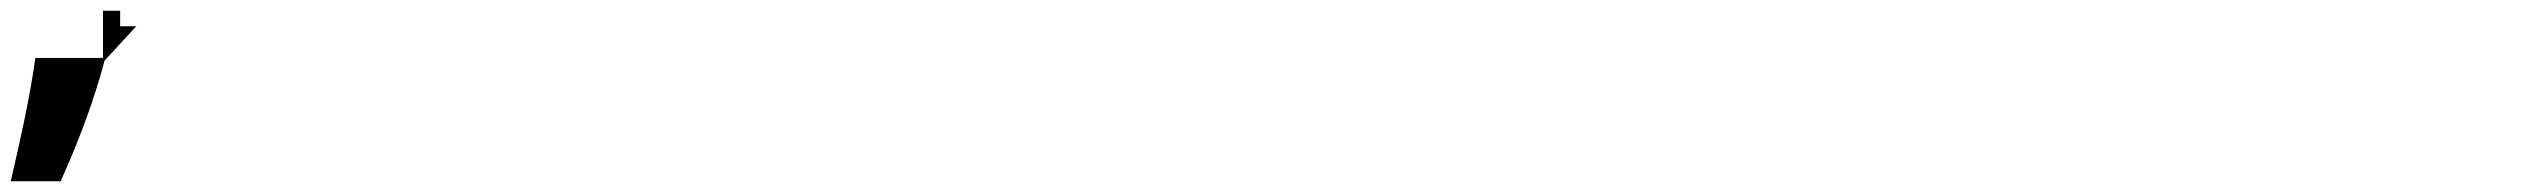

<svg xmlns="http://www.w3.org/2000/svg" viewBox="-254 -49 4750 358"><path d="M0 0H-30V-29H-62V59H-188C-198 130 -215 208 -234 289H-141C-102 203 -76 128 -59 64Z"/></svg>

Font: Passageway
Style: Light
Weight: 700
Foundry: Ascender Corporation
Version: Version 1.11